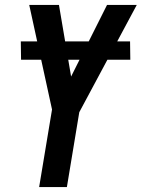

<svg xmlns="http://www.w3.org/2000/svg" viewBox="-20 -755 572 775"><path d="M138 0 190 -313 98 -735H218L267 -446L412 -735H532L300 -302L250 0ZM65 -514 64 -588H505L506 -514Z"/></svg>

Font: Iosevka
Style: Bold Italic
Weight: 700
Italic angle: -9°
Monospace: yes
Designer: Belleve Invis
Foundry: Belleve Invis
Version: Version 32.5.0; ttfautohint (v1.8.4)